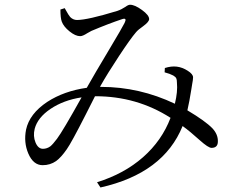

<svg xmlns="http://www.w3.org/2000/svg" viewBox="-20 -745 1040 824"><path d="M411.1 59.6 396.5 37.1Q512.7 1 593.8 -70.3Q674.8 -141.6 711.9 -239.3Q567.4 -332 389.6 -332H387.7Q375 -306.6 347.7 -252.9Q286.1 -131.8 266.6 -104.5Q242.2 -69.3 220.7 -53.7Q195.3 -36.1 163.1 -36.1Q123 -36.1 101.6 -85.9Q81.1 -133.8 91.8 -188.5Q106.4 -256.8 182.6 -307.6Q254.9 -354.5 352.5 -368.2L357.4 -377Q381.8 -420.9 450.2 -535.2Q503.9 -625 514.6 -646.5Q526.4 -669.9 504.9 -663.1Q446.3 -643.6 372.1 -612.3Q366.2 -609.4 354.5 -602.5Q335 -589.8 324.2 -589.8Q303.7 -589.8 278.3 -610.4Q252.9 -630.9 245.1 -652.3Q239.3 -668 239.3 -704.1L257.8 -710Q259.8 -707 262.7 -701.2Q274.4 -679.7 281.2 -671.9Q293.9 -659.2 310.5 -659.2Q355.5 -659.2 483.4 -698.2Q501 -704.1 518.6 -715.8Q530.3 -724.6 538.1 -724.6Q558.6 -724.6 589.4 -702.1Q620.1 -679.7 620.1 -663.1Q620.1 -651.4 594.7 -632.8Q572.3 -617.2 563.5 -606.4Q540 -579.1 490.7 -504.4Q441.4 -429.7 411.1 -376L409.2 -372.1H414.1Q578.1 -372.1 730.5 -299.8Q743.2 -351.6 739.3 -390.6Q739.3 -403.3 736.3 -409.2Q733.4 -415 723.6 -420.9Q709 -428.7 686.5 -434.6L687.5 -453.1Q714.8 -461.9 738.8 -459Q762.7 -456.1 785.6 -441.4Q808.6 -426.8 808.6 -413.1Q808.6 -403.3 804.7 -383.8Q801.8 -368.2 800.8 -359.4Q793 -309.6 784.2 -271.5Q861.3 -225.6 891.6 -194.3Q916 -168 915 -137.7Q915 -110.4 887.7 -110.4Q874 -110.4 836.9 -143.6Q795.9 -180.7 763.7 -204.1Q681.6 -1 411.1 59.6ZM164.1 -106.4Q181.6 -106.4 196.3 -117.2Q207 -126 224.6 -149.4Q249 -181.6 330.1 -327.1Q252.9 -315.4 196.3 -277.3Q141.6 -240.2 128.9 -192.4Q121.1 -161.1 132.3 -133.8Q143.6 -106.4 164.1 -106.4Z"/></svg>

Font: Bpmf Zihi Only R
Style: R
Weight: 400
Foundry: But Ko
Version: Version 1.320